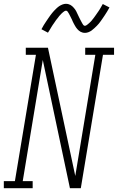

<svg xmlns="http://www.w3.org/2000/svg" viewBox="-54 -985 617 1005"><path d="M-34 0V-37H24L134 -698H81V-735H197L340 -64L445 -698H392V-735H543V-698H485L369 0H312L170 -671L65 -37H117V0ZM391 -813Q384 -813 378.5 -814.5Q373 -816 368 -818.5Q363 -821 358.5 -825Q354 -829 350.5 -833Q347 -837 343.5 -842Q340 -847 337.5 -852Q335 -857 332 -862Q329 -867 327 -872Q325 -877 322.5 -882.5Q320 -888 317 -893.5Q314 -899 311.5 -904.5Q309 -910 306.5 -914Q304 -918 300.5 -923.5Q297 -929 292 -929Q287 -929 283.5 -926.5Q280 -924 276.5 -921.5Q273 -919 269.5 -915.5Q266 -912 261.5 -907Q257 -902 256 -901Q255 -900 253 -897Q251 -894 248.5 -891Q246 -888 243.5 -885Q241 -882 238.5 -878.5Q236 -875 233.5 -871Q231 -867 228 -863Q225 -859 222 -854.5Q219 -850 216 -845Q213 -840 210 -835Q207 -830 204 -825Q201 -820 197 -814L163 -832Q169 -844 175 -853.5Q181 -863 187 -872Q193 -881 198.5 -889Q204 -897 209 -904Q214 -911 219 -917Q224 -923 229 -928.5Q234 -934 242 -941.5Q250 -949 257 -953.5Q264 -958 273 -961.5Q282 -965 291 -965Q298 -965 303.5 -963.5Q309 -962 314 -959.5Q319 -957 323.5 -953Q328 -949 331.5 -945Q335 -941 338.5 -936.5Q342 -932 344.5 -927Q347 -922 349.5 -916.5Q352 -911 354.5 -906Q357 -901 359.5 -895.5Q362 -890 365 -884.5Q368 -879 370.5 -874Q373 -869 375.5 -864.5Q378 -860 381.5 -855Q385 -850 390 -850Q394 -850 398 -852.5Q402 -855 405 -857.5Q408 -860 412 -863.5Q416 -867 420.5 -871.5Q425 -876 426 -877.5Q427 -879 429 -881.5Q431 -884 433.5 -887Q436 -890 438.5 -893.5Q441 -897 443.5 -900.5Q446 -904 448.5 -907.5Q451 -911 454 -915.5Q457 -920 460 -924Q463 -928 466 -933Q469 -938 472 -943Q475 -948 478 -953.5Q481 -959 484 -964L519 -946Q513 -935 507 -925Q501 -915 495 -906Q489 -897 483.5 -889Q478 -881 473 -874Q468 -867 463 -861Q458 -855 453 -850Q448 -845 440 -837.5Q432 -830 425 -825Q418 -820 409 -816.5Q400 -813 391 -813Z"/></svg>

Font: Iosevka Slab Extralight
Style: Italic
Weight: 200
Italic angle: -9°
Monospace: yes
Designer: Belleve Invis
Foundry: Belleve Invis
Version: Version 11.1.1; ttfautohint (v1.8.3)